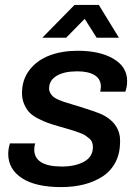

<svg xmlns="http://www.w3.org/2000/svg" viewBox="-20 -743 564 775"><path d="M150.9 -590.8 280.8 -723.1H378.9L460 -590.8H370.1L321.8 -667L247.1 -590.8ZM227.1 12.2Q124 12.2 68.6 -23.9Q13.2 -60.1 13.2 -122.1Q13.2 -141.1 20 -164.1H122.1Q118.2 -152.3 118.2 -140.1Q118.2 -70.8 230 -70.8Q283.2 -70.8 319.1 -90.3Q355 -109.9 355 -149.9Q355 -160.2 351.6 -168.9Q348.1 -177.7 339.4 -184.8Q330.6 -191.9 323.5 -196.8Q316.4 -201.7 300.5 -207.3Q284.7 -212.9 276.1 -215.8Q267.6 -218.8 246.8 -224.6Q226.1 -230.5 217.8 -232.9Q190.9 -240.7 173.6 -246.8Q156.2 -252.9 134.3 -264.2Q112.3 -275.4 99.6 -288.3Q86.9 -301.3 77.9 -321.8Q68.8 -342.3 68.8 -367.2Q68.8 -421.9 99.6 -461.2Q130.4 -500.5 180.4 -519.3Q230.5 -538.1 293.9 -538.1Q383.3 -538.1 438.2 -505.6Q493.2 -473.1 493.2 -416Q493.2 -391.6 485.8 -373H384.8Q385.3 -376 386.2 -383.1Q387.2 -390.1 387.2 -393.1Q387.2 -423.8 362.1 -439.5Q336.9 -455.1 292 -455.1Q238.8 -455.1 208.5 -436.8Q178.2 -418.5 178.2 -386.2Q178.2 -375.5 183.6 -366.5Q189 -357.4 195.8 -351.8Q202.6 -346.2 216.8 -340.1Q231 -334 241.5 -330.8Q252 -327.6 272 -321.5Q292 -315.4 303.2 -312Q371.1 -291 394 -279.8Q456.1 -248.5 463.9 -190.4Q464.8 -181.6 464.8 -171.9Q464.8 -124.5 446.3 -88.6Q427.7 -52.7 394.5 -31Q361.3 -9.3 319.1 1.5Q276.9 12.2 227.1 12.2Z"/></svg>

Font: Archivo Medium
Style: Italic
Weight: 500
Italic angle: -10°
Designer: Hector Gatti
Foundry: Omnibus-Type
Version: Version 2.001